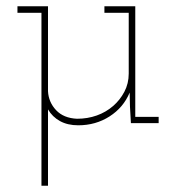

<svg xmlns="http://www.w3.org/2000/svg" viewBox="-20 -395 585 616"><path d="M134 201V-44Q148 -20 172.5 -6.5Q197 7 231 7Q287 7 331.5 -21.5Q376 -50 396 -98L397 -53L400 0H489V-20H414V-375H315V-354H393V-159Q393 -127 379 -100.5Q365 -74 343 -55Q320 -35 290.5 -24.5Q261 -14 227 -14Q184 -16 160 -41.5Q136 -67 134 -102V-375H36V-354H113V201Z"/></svg>

Font: Josefin Slab ExtraLight
Style: Regular
Weight: 250
Designer: Santiago Orozco
Foundry: Typemade
Version: Version 2.000